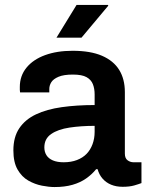

<svg xmlns="http://www.w3.org/2000/svg" viewBox="-20 -743 596 775"><path d="M200 12Q178 12 149.5 6.5Q121 1 94.5 -14Q68 -29 51 -58.5Q34 -88 34 -136Q34 -190 58 -225.5Q82 -261 125.5 -281.5Q169 -302 229.5 -310.5Q290 -319 362 -319V-362Q362 -385 355 -403Q348 -421 329.5 -431.5Q311 -442 274 -442Q237 -442 216 -433Q195 -424 187 -411Q179 -398 179 -384V-370H61Q60 -375 60 -380Q60 -385 60 -392Q60 -437 87 -470Q114 -503 162 -520.5Q210 -538 273 -538Q345 -538 391.5 -518Q438 -498 461 -461Q484 -424 484 -371V-123Q484 -104 495 -96Q506 -88 519 -88H551V-4Q541 0 522 5.5Q503 11 475 11Q449 11 428.5 2.5Q408 -6 394 -22Q380 -38 374 -60H368Q351 -39 327.5 -22.5Q304 -6 272.5 3Q241 12 200 12ZM237 -88Q267 -88 290.5 -97Q314 -106 329.5 -122Q345 -138 353.5 -161Q362 -184 362 -211V-235Q307 -235 260.5 -228Q214 -221 186.5 -202Q159 -183 159 -148Q159 -130 167.5 -116.5Q176 -103 193.5 -95.5Q211 -88 237 -88ZM208 -591 289 -723H416L417 -720L309 -591Z"/></svg>

Font: Archivo SemiBold
Style: Regular
Weight: 600
Designer: Hector Gatti
Foundry: Omnibus-Type
Version: Version 2.001